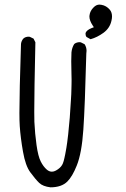

<svg xmlns="http://www.w3.org/2000/svg" viewBox="-20 -820 540 821"><path d="M63 -336.9Q63 -302.2 64.5 -280.3Q67.9 -230.5 78.4 -170.9Q88.9 -111.3 109.4 -83.5Q131.3 -53.7 147.9 -37.6Q163.6 -22.9 195.8 -19Q243.2 -19 268.1 -43.9Q289.6 -65.4 308.1 -111.8Q329.6 -164.6 336.4 -265.6Q343.3 -366.7 349.1 -591.3Q350.1 -597.2 350.1 -602.5Q350.1 -618.2 341.8 -630.9L325.2 -639.2Q323.2 -639.6 319.1 -639.6Q314.9 -639.6 308.8 -637.9Q302.7 -636.2 297.4 -631.8Q287.6 -616.2 285.6 -596.2Q283.7 -567.4 285.6 -502.9Q286.1 -490.2 286.1 -479.7Q286.1 -469.2 285.9 -460.7Q285.6 -452.1 285.4 -440.4Q285.2 -428.7 284.7 -416.5Q284.2 -404.3 283.2 -391.1Q279.3 -314.9 271.5 -245.1Q267.1 -206.5 263.9 -188Q260.7 -169.4 259 -160.9Q257.3 -152.3 255.6 -145Q253.9 -137.7 252.4 -131.8Q249 -120.1 245.6 -114.7Q237.8 -101.1 219.2 -90.8Q210.4 -85.9 202.1 -85.9Q190.4 -85.9 180.2 -94.7Q165 -107.9 154.3 -129.4Q143.1 -150.9 136.2 -199.7Q129.4 -248.5 127 -298.8Q126.5 -312.5 126.5 -342.3Q126.5 -426.3 131.3 -639.2L123.5 -654.8L107.4 -662.6Q105.5 -663.1 101.1 -663.1Q96.7 -663.1 90.8 -661.4Q85 -659.7 79.6 -654.8Q71.3 -645 69.8 -632.3Q63 -424.8 63 -336.9ZM459 -749.5Q459 -767.1 449.7 -778.3Q434.6 -795.9 414.1 -799.3Q409.7 -800.3 405.3 -800.3Q391.6 -800.3 380.4 -788.6Q365.2 -773.9 362.8 -754.9Q362.3 -752.4 362.3 -749.5Q362.3 -732.4 376.5 -710.9L381.3 -703.6L372.6 -700.2Q351.1 -691.9 346.2 -679.7Q345.7 -677.7 345.7 -675.8Q345.7 -667.5 349.6 -662.1L367.2 -652.3Q395.5 -660.2 422.4 -679.7Q449.7 -699.7 456.5 -731Q459 -741.2 459 -749.5Z"/></svg>

Font: Bakudai
Style: ExtraLight
Weight: 200
Version: Version 1.48